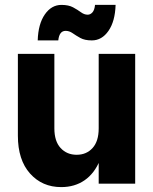

<svg xmlns="http://www.w3.org/2000/svg" viewBox="-20 -750 625 784"><path d="M230 14Q152.2 14 102.6 -41.5Q53 -97 53 -196V-530H202V-226Q202 -173.1 227.5 -145.6Q253 -118 293 -118Q333 -118 358 -145.6Q383 -173.1 383 -226H410Q410 -150 388 -96Q366 -42 325.5 -14Q285 14 230 14ZM383 0V-530H532V0ZM134 -585Q136 -652 163 -691Q190 -730 231 -730Q260 -730 278.5 -720Q297 -710 310.5 -700Q324 -690 338 -690Q349 -690 357.5 -699.5Q366 -709 368 -730H452Q450 -663 423 -624Q396 -585 355 -585Q326 -585 308 -595Q290 -605 276.5 -614.5Q263 -624 248 -624Q222 -624 218 -585Z"/></svg>

Font: Radio Canada Big
Style: Regular
Weight: 400
Designer: Étienne Aubert Bonn
Foundry: Coppers and Brasses
Version: Version 1.001